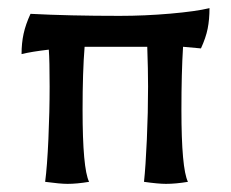

<svg xmlns="http://www.w3.org/2000/svg" viewBox="-20 -446 568 472"><path d="M91 1Q96 -37 99 -104.5Q102 -172 102 -233Q102 -297 100 -324Q57 -319 33 -313Q33 -340 38 -363Q43 -386 55 -412Q150 -407 274 -407Q336 -407 399 -412.5Q462 -418 495 -426Q495 -398 490.5 -375.5Q486 -353 474 -327L430 -331Q426 -267 426 -176Q426 -32 442 1Q412 6 388 6Q369 6 334 1Q338 -36 341 -103Q344 -170 344 -233Q344 -275 342 -331H188Q183 -270 183 -176Q183 -32 199 1Q169 6 146 6Q128 6 91 1Z"/></svg>

Font: Mirza
Style: Regular
Weight: 400
Designer: Arabic design by Kourosh Beigpour, Latin design by Eduardo Tunni, engineering by Lasse Fister
Version: Version 1.000